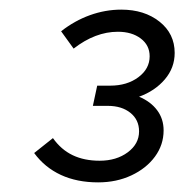

<svg xmlns="http://www.w3.org/2000/svg" viewBox="-20 -724 383 399"><path d="M184 -345Q140 -345 106.5 -360.5Q73 -376 51 -406L90 -437Q107 -413 131 -401.5Q155 -390 187 -390Q222 -390 245.5 -407.5Q269 -425 269 -451Q269 -475 251 -489.5Q233 -504 204 -504H173L182 -546H209Q244 -546 267.5 -563.5Q291 -581 291 -607Q291 -630 272.5 -644Q254 -658 225 -658Q178 -658 133 -623L107 -659Q135 -681 167 -692.5Q199 -704 232 -704Q280 -704 311.5 -679Q343 -654 343 -614Q343 -583 322.5 -559Q302 -535 269 -523Q293 -513 306.5 -495Q320 -477 320 -453Q320 -423 302 -398.5Q284 -374 253 -359.5Q222 -345 184 -345Z"/></svg>

Font: Red Hat Display
Style: Italic
Weight: 300
Italic angle: -12°
Designer: Pentagram, MCKL
Foundry: Pentagram, MCKL
Version: Version 1.023